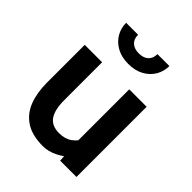

<svg xmlns="http://www.w3.org/2000/svg" viewBox="-208 -842 967 967"><g transform="rotate(45 276.0 -358.0)"><path d="M265 10Q187 10 140.5 -21Q94 -52 73.5 -106Q53 -160 53 -231V-500H177V-231Q177 -161 200.5 -127.5Q224 -94 276 -94Q318 -94 345.5 -114Q373 -134 392 -170L370 -107V-500H494V0H378L372 -87L399 -52Q381 -29 342 -9.5Q303 10 265 10ZM276 -587Q228 -587 193.5 -606Q159 -625 140.5 -656.5Q122 -688 122 -726H207Q207 -695 225.5 -678.5Q244 -662 276 -662Q308 -662 326.5 -678.5Q345 -695 345 -726H430Q430 -688 411.5 -656.5Q393 -625 358.5 -606Q324 -587 276 -587Z"/></g></svg>

Font: Cabin VF Beta
Style: Regular
Weight: 400
Designer: Pablo Impallari
Foundry: Pablo Impallari. http://www.impallari.com Igino Marini. http://www.ikern.com
Version: Version 2.200